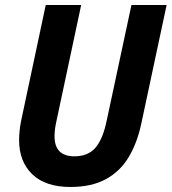

<svg xmlns="http://www.w3.org/2000/svg" viewBox="-20 -734 683 764"><path d="M260 10Q161 10 108.5 -40.5Q56 -91 56 -177Q56 -193 58 -213.5Q60 -234 64 -253L162 -714H303L205 -254Q197 -219 197 -192Q197 -112 276 -112Q331 -112 360.5 -147Q390 -182 405 -256L503 -714H643L542 -241Q526 -166 492.5 -109.5Q459 -53 402 -21.5Q345 10 260 10Z"/></svg>

Font: Noto Sans SemiCondensed
Style: Bold Italic
Weight: 700
Width: 4
Italic angle: -12°
Designer: Monotype Design Team
Foundry: Monotype Imaging Inc.
Version: Version 2.013; ttfautohint (v1.8.4.7-5d5b)